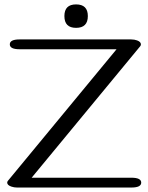

<svg xmlns="http://www.w3.org/2000/svg" viewBox="-20 -839 664 859"><path d="M320.3 -819.3Q373 -819.3 373 -767.1Q373 -714.4 320.3 -714.4Q268.1 -714.4 268.1 -767.1Q268.1 -819.3 320.3 -819.3ZM567.9 0H56.2Q43.5 0 31.7 -3.9Q12.2 -10.3 12.2 -22Q12.2 -26.4 15.6 -30.3L501.5 -618.7H67.4Q23.9 -618.7 23.9 -640.6Q23.9 -662.6 67.4 -662.6H566.9Q581.5 -662.6 593.3 -658.2Q610.4 -651.9 610.4 -640.6Q610.4 -635.7 607.4 -632.3L121.6 -43.9H567.9Q611.8 -43.9 611.8 -22Q611.8 0 567.9 0Z"/></svg>

Font: Gayathri
Style: Regular
Weight: 400
Designer: Binoy Dominic <binoy.domenic@gmail.com>
Foundry: SMC
Version: Version 1.000